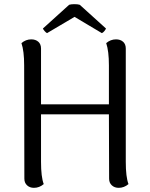

<svg xmlns="http://www.w3.org/2000/svg" viewBox="-20 -891 720 922"><path d="M597 -7Q576 11 550 11Q530 11 517 -1Q504 -13 504 -33L503 -342H177V-114Q177 -41 190 -7Q169 11 143 11Q123 11 110 -1Q97 -13 97 -33L96 -577Q96 -646 83 -684Q104 -702 130 -702Q151 -702 164 -690.5Q177 -679 177 -658V-390H503V-577Q503 -646 490 -684Q511 -702 537 -702Q558 -702 571 -690.5Q584 -679 584 -658V-114Q584 -41 597 -7ZM489 -754Q487 -749 481 -741.5Q475 -734 469 -732L338 -810L206 -732Q201 -734 194.5 -741.5Q188 -749 186 -754L312 -868Q321 -871 337 -871Q354 -871 363 -868Z"/></svg>

Font: Arima Madurai
Style: Regular
Weight: 400
Designer: Joana Correia and Natanael Gama
Foundry: NDISCOVER
Version: Version 1.020